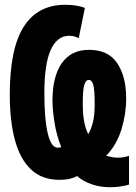

<svg xmlns="http://www.w3.org/2000/svg" viewBox="-20 -744 570 805"><path d="M442 41Q400 41 364 28.5Q328 16 303 -6Q289 2 271.5 6Q254 10 230 10Q156 10 110 -33.5Q64 -77 42.5 -157Q21 -237 21 -347Q21 -540 79.5 -632Q138 -724 254 -724Q282 -724 302.5 -720Q323 -716 336 -711L310 -584Q302 -588 293 -591Q284 -594 270 -594Q220 -594 193 -535.5Q166 -477 166 -353Q166 -245 180 -185.5Q194 -126 221 -125Q227 -125 230.5 -125.5Q234 -126 237 -127Q217 -176 208.5 -230.5Q200 -285 200 -322Q200 -423 239 -479Q278 -535 353 -535Q434 -535 471.5 -479Q509 -423 509 -331Q509 -266 489 -201Q469 -136 425 -91Q435 -88 447.5 -85.5Q460 -83 475 -83Q499 -83 521 -91V30Q512 33 490 37Q468 41 442 41ZM350 -182Q361 -199 369 -229Q377 -259 377 -307Q377 -368 371 -388.5Q365 -409 352 -409Q340 -409 333.5 -388.5Q327 -368 327 -310Q327 -262 333.5 -231Q340 -200 350 -182Z"/></svg>

Font: Noto Sans Mono Condensed Black
Style: Regular
Weight: 900
Width: 3
Designer: Monotype Design Team
Foundry: Monotype Imaging Inc.
Version: Version 2.014